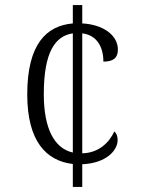

<svg xmlns="http://www.w3.org/2000/svg" viewBox="-20 -734 553 754"><path d="M266 -90V0H303V-89C398 -93 442 -144 442 -184C442 -200 437 -211 429 -218C409 -174 367 -133 303 -132V-603C361 -596 386 -549 386 -492C424 -492 443 -506 443 -539C443 -597 383 -638 303 -642V-714H266V-642C163 -633 87 -562 87 -363C87 -179 162 -102 266 -90ZM266 -603V-135C194 -151 152 -228 152 -364C152 -532 198 -593 266 -603Z"/></svg>

Font: Noto Serif Myanmar SemiCondensed Light
Style: Regular
Weight: 300
Width: 4
Designer: Ben Mitchell and the Monotype Design Team
Foundry: Monotype Imaging Inc.
Version: Version 2.106